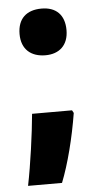

<svg xmlns="http://www.w3.org/2000/svg" viewBox="-52 -594 388 766"><g transform="rotate(-5 142.5 -211.0)"><path d="M48 -467C48 -406 86 -374 144 -374C199 -374 236 -406 236 -467C236 -529 201 -561 144 -561C84 -561 48 -529 48 -467ZM236 -135 230 -146H70C63 -68 46 56 29 139H165C194 66 220 -36 236 -135Z"/></g></svg>

Font: Noto Sans Arabic UI Cn Bk
Style: Regular
Weight: 900
Width: 3
Designer: Monotype Design Team, Nadine Chahine and Nizar Qandah
Foundry: Monotype Imaging Inc.
Version: Version 2.010